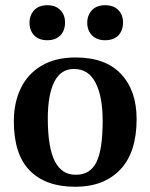

<svg xmlns="http://www.w3.org/2000/svg" viewBox="-20 -705 575 735"><path d="M268 10Q155 10 94 -52Q33 -114 33 -241Q33 -312 59.5 -367Q86 -422 139 -453.5Q192 -485 270 -485Q384 -485 443.5 -421.5Q503 -358 503 -249Q503 -122 440.5 -56Q378 10 268 10ZM271 -36Q325 -36 349 -84Q373 -132 373 -242Q373 -335 346 -388Q319 -441 263 -441Q212 -441 187.5 -391Q163 -341 163 -252Q163 -140 190 -87.5Q217 -35 271 -36ZM161 -551Q129 -551 111 -569.5Q93 -588 93 -618Q93 -647 111 -666Q129 -685 161 -685Q193 -685 211 -666.5Q229 -648 229 -619Q229 -588 211 -569.5Q193 -551 161 -551ZM382 -551Q351 -551 332.5 -569.5Q314 -588 314 -618Q314 -647 332 -666Q350 -685 382 -685Q415 -685 433 -666.5Q451 -648 451 -619Q451 -588 433 -569.5Q415 -551 382 -551Z"/></svg>

Font: STIX Two Text SemiBold
Style: Regular
Weight: 600
Designer: Ross Mills, John Hudson & Paul Hanslow, Tiro Typeworks Ltd; with prior portions MicroPress Inc., and Coen Hoffman.
Foundry: Tiro Typeworks Ltd
Version: Version 2.13 b171